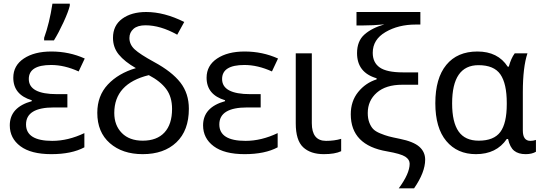

<svg xmlns="http://www.w3.org/2000/svg" viewBox="-20 -825 2928 1040"><path d="M219 -606V-620Q248 -700 264 -805H358V-794Q350 -761 324 -704.5Q298 -648 272 -606ZM345 -315V-243H272Q121 -243 121 -151Q121 -62 263 -62Q349 -62 437 -104V-27Q368 10 258 10Q148 10 90.5 -33Q33 -76 33 -146Q33 -244 152 -277V-282Q52 -312 52 -404Q52 -470 109 -508Q166 -546 258 -546Q355 -546 439 -508L406 -438Q329 -473 257 -473Q136 -473 136 -397Q136 -315 289 -315Z M772 -760Q870 -760 978 -706L940 -637Q849 -688 768 -688Q725 -688 703 -668.5Q681 -649 681 -619Q681 -584 709.5 -557.5Q738 -531 815 -489Q911 -437 957 -378Q1003 -319 1003 -236Q1003 -118 935.5 -54Q868 10 753 10Q643 10 575 -49.5Q507 -109 507 -214Q507 -306 564 -367Q621 -428 716 -456Q655 -491 623.5 -529.5Q592 -568 592 -620Q592 -687 642 -723.5Q692 -760 772 -760ZM786 -418Q599 -372 599 -213Q599 -146 640 -104.5Q681 -63 753 -63Q830 -63 871 -107.5Q912 -152 912 -235Q912 -300 880.5 -342.5Q849 -385 786 -418Z M1392 -315V-243H1319Q1168 -243 1168 -151Q1168 -62 1310 -62Q1396 -62 1484 -104V-27Q1415 10 1305 10Q1195 10 1137.5 -33Q1080 -76 1080 -146Q1080 -244 1199 -277V-282Q1099 -312 1099 -404Q1099 -470 1156 -508Q1213 -546 1305 -546Q1402 -546 1486 -508L1453 -438Q1376 -473 1304 -473Q1183 -473 1183 -397Q1183 -315 1336 -315Z M1669 -536V-158Q1669 -62 1746 -62Q1791 -62 1828 -73V-6Q1794 10 1734 10Q1662 10 1622 -27.5Q1582 -65 1582 -157V-536Z M1880 -206Q1880 -277 1920 -326.5Q1960 -376 2020 -395V-401Q1914 -432 1914 -537Q1914 -602 1953.5 -637.5Q1993 -673 2062 -693Q2003 -687 1941 -687H1911V-760H2257V-692H2231Q2138 -692 2068.5 -651.5Q1999 -611 1999 -539Q1999 -486 2037 -459.5Q2075 -433 2162 -433H2245V-366H2159Q2070 -366 2021 -323Q1972 -280 1972 -213Q1972 -183 1980.5 -161Q1989 -139 2001.5 -126Q2014 -113 2039.5 -102.5Q2065 -92 2085.5 -86.5Q2106 -81 2146 -73Q2220 -58 2251.5 -30Q2283 -2 2283 40Q2283 108 2223 195H2140Q2199 115 2199 62Q2199 39 2175 23.5Q2151 8 2077 -5Q1880 -38 1880 -206Z M2558 10Q2457 10 2397.5 -61Q2338 -132 2338 -266Q2338 -401 2397.5 -473.5Q2457 -546 2566 -546Q2677 -546 2730 -464H2736Q2748 -509 2768 -536H2837Q2812 -461 2812 -326V-118Q2812 -62 2853 -62Q2868 -62 2883 -67V-3Q2861 10 2827 10Q2788 10 2765 -8.5Q2742 -27 2732 -72H2725Q2669 10 2558 10ZM2573 -63Q2655 -63 2690 -110Q2725 -157 2725 -261V-267Q2725 -372 2690.5 -422Q2656 -472 2572 -472Q2429 -472 2429 -265Q2429 -163 2464 -113Q2499 -63 2573 -63Z"/></svg>

Font: Advent Sans Logo
Style: Regular
Weight: 400
Designer: Types & Symbols
Foundry: Types & Symbols
Version: Version 1.002